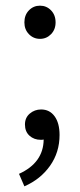

<svg xmlns="http://www.w3.org/2000/svg" viewBox="-20 -491 282 677"><path d="M66 -412Q66 -438 82 -454.5Q98 -471 121 -471Q144 -471 160 -454.5Q176 -438 176 -412Q176 -387 160 -370.5Q144 -354 121 -354Q98 -354 82 -370.5Q66 -387 66 -412ZM125 -105Q155 -105 172.5 -81Q190 -57 190 -15Q190 46 156.5 93.5Q123 141 66 166L47 122Q133 83 134 1Q131 2 124 2Q100 2 84 -12.5Q68 -27 68 -52Q68 -76 85 -90.5Q102 -105 125 -105Z"/></svg>

Font: Assistant
Style: Regular
Weight: 400
Designer: Hebrew By Ben Nathan, Latin by Paul Hunt
Version: Version 2.001;PS 002.001;hotconv 1.0.88;makeotf.lib2.5.64775